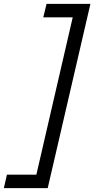

<svg xmlns="http://www.w3.org/2000/svg" viewBox="-103 -810 490 998"><path d="M-67 98H86L275 -720H122L139 -790H367L145 168H-83Z"/></svg>

Font: Prodigy Sans
Style: Italic
Weight: 400
Italic angle: -13°
Designer: Wei Huang
Foundry: Wei Huang
Version: Version 1.003; ttfautohint (v1.8.3)